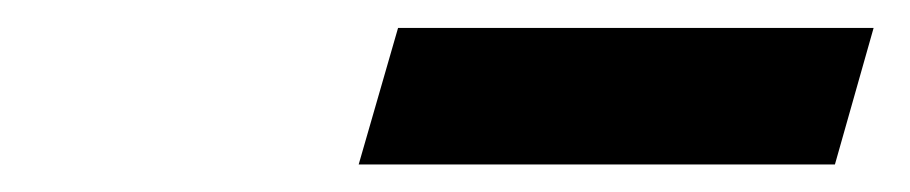

<svg xmlns="http://www.w3.org/2000/svg" viewBox="-20 -711 654 138"><path d="M237.8 -592.8 266.1 -690.9H607.9L580.1 -592.8Z"/></svg>

Font: IntelOne Mono Bold
Style: Italic
Weight: 700
Italic angle: -16°
Designer: Fred Shallcrass
Foundry: Frere-Jones Type LLC
Version: Version 1.200;hotconv 1.1.0;makeotfexe 2.6.0;FJTRelease1.2